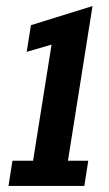

<svg xmlns="http://www.w3.org/2000/svg" viewBox="-20 -613 360 633"><path d="M8 0 21 -83H89L150 -466L68 -442L82 -530L285 -593L204 -83H271L258 0Z"/></svg>

Font: Rokkitt SemiBold
Style: Italic
Weight: 600
Italic angle: -9°
Designer: Vernon Adams
Foundry: Vernon Adams
Version: Version 3.103